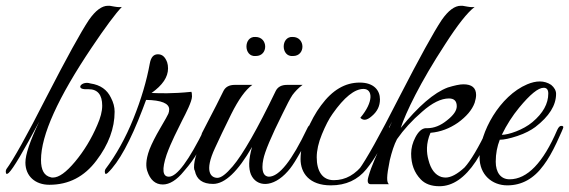

<svg xmlns="http://www.w3.org/2000/svg" viewBox="-45 -638 1971 665"><path d="M309 -272C309 -252 303 -230 292 -205C272 -158 246 -115 215 -78C184 -41 159 -23 138 -23C135 -23 133 -23 131 -24C108 -29 97 -49 97 -84C97 -170 156 -300 273 -474C320 -544 355 -591 377 -614C372 -613 363 -613 352 -615C341 -617 336 -618 335 -618H330C329 -618 329 -618 329 -618C308 -618 286 -602 263 -569C235 -527 186 -438 116 -302C47 -166 0 -83 -23 -52C-24 -49 -25 -47 -25 -45C-25 -35 -22 -33 -15 -39C1 -54 36 -114 91 -217C59 -150 43 -103 43 -75C43 -28 77 2 126 2C193 2 247 -26 289 -82C331 -137 352 -194 352 -251C352 -267 348 -283 339 -300C326 -327 303 -344 268 -349C238 -359 214 -328 254 -329H262C293 -329 309 -310 309 -272Z M537 -401C537 -409 536 -416 534 -422C527 -441 517 -450 502 -450C487 -450 478 -440 474 -419C463 -358 444 -294 417 -227C390 -160 357 -101 320 -52C319 -49 318 -47 318 -45C318 -35 321 -33 328 -39C367 -76 407 -150 449 -260L461 -292C514 -291 541 -280 541 -259C541 -254 540 -249 538 -244C536 -239 527 -223 510 -194C493 -165 481 -141 473 -121C458 -81 461 -58 465 -46C475 -15 493 1 519 1C542 1 567 -14 592 -45C635 -94 650 -129 667 -164C676 -182 680 -192 680 -195C680 -202 673 -210 664 -193C609 -82 568 -26 540 -26C518 -26 515 -51 532 -102C548 -147 571 -190 586 -221C599 -246 620 -287 620 -304C620 -313 619 -318 618 -320C550 -313 507 -315 480 -316C518 -343 537 -371 537 -401Z M627 -58C627 -53 628 -49 630 -46C636 -16 657 -1 693 -1C734 -1 779 -44 828 -129C815 -84 816 -54 824 -34C843 10 900 14 952 -45C962 -56 973 -72 984 -91C996 -111 1005 -127 1010 -138L1028 -173C1040 -197 1039 -200 1031 -204C1027 -206 1023 -202 1019 -193C966 -82 922 -26 886 -26C871 -27 864 -39 864 -60C864 -68 865 -77 867 -86C872 -112 894 -165 934 -245C949 -276 960 -297 968 -309C977 -321 988 -333 1003 -344H949C930 -344 917 -337 910 -323C846 -190 796 -103 761 -62C738 -35 721 -22 708 -22C686 -22 661 -43 700 -126C713 -155 732 -194 756 -243C781 -293 805 -327 829 -344H768C749 -344 736 -337 729 -323C714 -293 696 -256 673 -213L655 -178C650 -167 653 -162 664 -162C639 -121 627 -87 627 -58ZM840 -510C798 -513 798 -440 841 -444C885 -444 884 -510 840 -510ZM969 -510C927 -513 927 -440 970 -444C1014 -444 1013 -510 969 -510Z M1203 -230C1212 -221 1224 -219 1243 -236C1262 -252 1271 -271 1271 -294C1271 -325 1250 -352 1201 -352C1150 -352 1106 -326 1067 -273C1048 -248 1032 -218 1017 -183C1003 -148 996 -116 996 -87C996 -39 1026 4 1101 4C1153 4 1194 -15 1224 -52C1257 -93 1272 -124 1289 -161C1298 -180 1303 -191 1303 -194C1303 -201 1295 -209 1286 -190C1272 -162 1261 -141 1253 -127C1245 -113 1233 -95 1217 -74C1186 -33 1152 -14 1111 -14C1071 -14 1052 -46 1052 -93C1052 -117 1058 -144 1070 -173C1082 -202 1094 -226 1107 -244C1147 -301 1183 -330 1214 -330C1246 -330 1250 -286 1203 -230Z M1537 -270C1537 -255 1526 -239 1503 -221C1481 -203 1458 -194 1435 -194H1429C1416 -193 1404 -182 1394 -163C1384 -144 1379 -125 1379 -106C1379 -69 1390 -40 1412 -17C1427 -1 1449 7 1477 7C1523 7 1565 -22 1603 -79C1639 -135 1660 -190 1660 -195C1660 -200 1654 -212 1645 -195C1612 -126 1585 -81 1564 -58C1539 -35 1517 -23 1498 -23C1493 -23 1489 -24 1484 -25C1462 -32 1447 -52 1439 -84C1432 -109 1430 -141 1446 -178C1481 -181 1512 -193 1541 -213C1570 -234 1590 -257 1599 -282C1602 -292 1604 -301 1604 -309C1604 -334 1589 -346 1560 -346C1547 -346 1529 -342 1506 -335C1458 -317 1404 -270 1343 -195C1360 -247 1410 -352 1497 -485C1540 -552 1574 -595 1599 -614C1594 -613 1585 -613 1574 -615C1563 -617 1558 -618 1557 -618H1552C1551 -618 1551 -618 1551 -618C1530 -618 1508 -602 1485 -569C1457 -527 1408 -438 1338 -302C1269 -166 1222 -83 1199 -52C1198 -49 1197 -47 1197 -45C1197 -35 1200 -33 1207 -39C1223 -54 1258 -114 1313 -217L1284 -155C1271 -128 1261 -105 1252 -84C1243 -63 1236 -44 1231 -26C1226 -9 1229 0 1239 0H1302C1294 -7 1293 -24 1305 -83C1312 -112 1320 -137 1330 -156C1353 -189 1382 -221 1417 -251C1452 -282 1483 -297 1510 -297C1528 -297 1537 -288 1537 -270Z M1686 -154C1700 -154 1720 -158 1747 -167C1774 -176 1794 -187 1809 -198C1857 -235 1881 -273 1881 -313C1881 -324 1875 -335 1864 -344C1840 -360 1812 -359 1781 -346C1686 -306 1616 -180 1616 -93C1616 -33 1659 4 1712 4C1762 4 1804 -19 1838 -66C1853 -86 1868 -112 1883 -144C1898 -177 1906 -194 1906 -197C1906 -200 1905 -201 1902 -202C1895 -203 1890 -199 1885 -188C1836 -74 1781 -17 1720 -17C1689 -17 1672 -41 1672 -78C1672 -106 1677 -131 1686 -154ZM1854 -314C1854 -279 1836 -246 1799 -215C1767 -188 1716 -171 1693 -171C1710 -206 1730 -237 1753 -265C1791 -311 1819 -334 1838 -334C1849 -334 1854 -327 1854 -314Z"/></svg>

Font: VL Great Vibes
Style: Regular
Weight: 400
Designer: Robert E. Leuschke
Foundry: Robert E. Leuschke
Version: Version 1.001